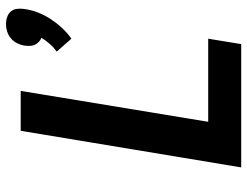

<svg xmlns="http://www.w3.org/2000/svg" viewBox="-112 -712 824 640"><g transform="rotate(-90 300.0 -392.0)"><path d="M491 -566 448 -615Q462 -625 473.5 -638Q485 -651 494 -666Q486 -669 480 -675Q474 -681 470.5 -688.5Q467 -696 467 -705Q467 -714 468 -723Q470 -735 476 -747Q482 -759 492 -767.5Q502 -776 514.5 -780Q527 -784 539 -784Q552 -784 563.5 -780Q575 -776 582 -767.5Q589 -759 590.5 -747Q592 -735 590 -723Q587 -700 578.5 -678Q570 -656 557 -636Q544 -616 527.5 -598Q511 -580 491 -566ZM62 0 184 -735H317L214 -110H491L473 0Z"/></g></svg>

Font: Iosevka Curly XBdExObl
Style: Regular
Weight: 800
Width: 7
Italic angle: -9°
Monospace: yes
Designer: Belleve Invis
Foundry: Belleve Invis
Version: Version 11.1.0; ttfautohint (v1.8.3)